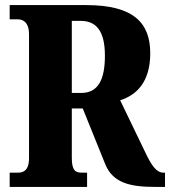

<svg xmlns="http://www.w3.org/2000/svg" viewBox="-20 -734 668 754"><path d="M18 0H322V-56H302C278 -56 262 -62 262 -114V-308H305L393 -90C423 -15 492 0 589 0H628V-56H622C595 -56 576 -81 548 -141L452 -340C516 -361 570 -411 570 -525C570 -643 506 -714 319 -714H18V-658H50C66 -658 94 -651 94 -599V-114C94 -62 70 -56 50 -56H18ZM299 -369H262V-652H297C359 -652 392 -611 392 -515C392 -419 364 -369 299 -369Z"/></svg>

Font: Noto Serif Ethiopic ExtraCondensed Black
Style: Regular
Weight: 900
Width: 2
Designer: Monotype Design Team
Foundry: Monotype Imaging Inc.
Version: Version 2.102